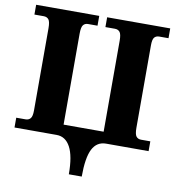

<svg xmlns="http://www.w3.org/2000/svg" viewBox="-97 -802 1022 1100"><g transform="rotate(10 414.0 -252.0)"><path d="M269 0H24V-57H78Q96 -57 106.5 -69Q117 -81 117 -116V-594Q117 -632 107 -644.5Q97 -657 78 -657H24V-714H391V-657H336Q318 -657 308 -644.5Q298 -632 298 -594V-65H531V-594Q531 -632 521 -644.5Q511 -657 492 -657H437V-714H804V-657H750Q732 -657 722 -645.5Q712 -634 712 -599V-120Q712 -82 722 -69.5Q732 -57 750 -57H804V0H557Q503 0 477.5 50Q452 100 452 210H377Q377 104 349 52Q321 0 269 0Z"/></g></svg>

Font: Noto Serif ExtraBold
Style: Regular
Weight: 800
Designer: Monotype Design Team
Foundry: Monotype Imaging Inc.
Version: Version 1.001